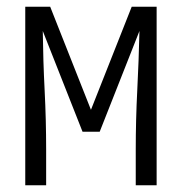

<svg xmlns="http://www.w3.org/2000/svg" viewBox="-20 -550 540 570"><path d="M55 0H117V-106Q117 -194 112.5 -282Q108 -370 107 -458L225 -159H276L394 -458Q392 -370 387.5 -282Q383 -194 383 -106V0H445V-530H371L250 -224L129 -530H55Z"/></svg>

Font: Iosevka SS09 Light
Style: Regular
Weight: 300
Monospace: yes
Designer: Belleve Invis
Foundry: Belleve Invis
Version: Version 5.2.1; ttfautohint (v1.8.3)